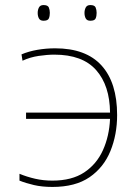

<svg xmlns="http://www.w3.org/2000/svg" viewBox="-20 -729 529 759"><path d="M187 10Q146 10 114 2.5Q82 -5 57 -15V-42Q86 -30 118.5 -22.5Q151 -15 187 -15Q264 -15 313 -47.5Q362 -80 387 -135.5Q412 -191 415 -259H83V-284H415Q414 -391 360 -452Q306 -513 195 -513Q167 -513 133 -508Q99 -503 69 -489L65 -514Q93 -526 127.5 -532Q162 -538 198 -538Q320 -538 381.5 -470Q443 -402 443 -274Q443 -197 416.5 -132Q390 -67 334 -28.5Q278 10 187 10ZM129 -678Q129 -690 134 -699.5Q139 -709 152 -709Q169 -709 173 -699.5Q177 -690 177 -678Q177 -665 173 -656Q169 -647 152 -647Q139 -647 134 -656Q129 -665 129 -678ZM314 -678Q314 -690 319 -699.5Q324 -709 337 -709Q354 -709 358 -699.5Q362 -690 362 -678Q362 -665 358 -656Q354 -647 337 -647Q324 -647 319 -656Q314 -665 314 -678Z"/></svg>

Font: Noto Sans Thin
Style: Regular
Weight: 100
Designer: Monotype Design Team
Foundry: Monotype Imaging Inc.
Version: Version 2.007